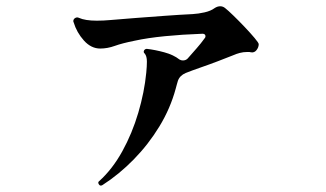

<svg xmlns="http://www.w3.org/2000/svg" viewBox="-20 -556 1040 613"><path d="M307 35Q300 39 296 33Q291 26 297 22Q339 -16 370.5 -73Q402 -130 421.5 -196Q441 -262 447 -324Q448 -335 448.5 -343.5Q449 -352 449 -359Q449 -377 442 -385Q437 -389 440 -395Q443 -400 449 -400Q475 -397 504.5 -389Q534 -381 553 -366Q558 -363 564 -363Q573 -363 579 -369Q594 -386 608 -402Q622 -418 632 -432Q636 -436 636 -440Q636 -450 621 -448Q563 -446 507 -440.5Q451 -435 410 -426Q370 -418 346.5 -409.5Q323 -401 300 -401Q271 -401 248 -426.5Q225 -452 215 -485Q215 -486 214.5 -486.5Q214 -487 214 -488Q214 -495 220 -498.5Q226 -502 232 -499Q252 -490 289 -490Q300 -490 310.5 -490.5Q321 -491 332 -492Q366 -495 412 -498.5Q458 -502 506 -505.5Q554 -509 595 -511Q613 -512 633 -516.5Q653 -521 665 -530Q674 -536 683 -536Q692 -536 699 -530Q708 -523 725.5 -506Q743 -489 761.5 -469.5Q780 -450 793 -434.5Q806 -419 806 -415Q806 -405 799 -396Q792 -387 781 -389Q778 -390 775 -390Q772 -390 769 -390Q757 -390 745.5 -387Q734 -384 723 -379Q703 -371 675.5 -360.5Q648 -350 620.5 -340.5Q593 -331 573 -323Q554 -315 548 -298Q546 -292 544.5 -286Q543 -280 541 -273Q524 -210 489 -152.5Q454 -95 407 -47Q360 1 307 35Z"/></svg>

Font: Zen Antique Soft
Style: Regular
Weight: 400
Designer: Yoshimichi Ohira
Foundry: Positype
Version: Version 1.001